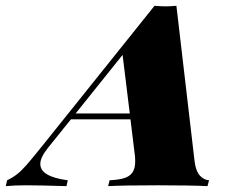

<svg xmlns="http://www.w3.org/2000/svg" viewBox="-116 -635 800 655"><path d="M597.2 -20 591.8 0Q534.2 -2.9 422.9 -2.9Q307.1 -2.9 252.9 0L257.8 -20Q288.6 -21.5 307.1 -27.1Q325.7 -32.7 335.4 -46.1Q345.2 -59.6 345.2 -84.5Q345.2 -97.2 344.2 -104L329.1 -228H126L47.9 -130.9Q21.5 -98.1 21.5 -75.7Q21.5 -32.2 115.2 -20L110.8 0Q22 -2.9 -30.8 -2.9Q-64.9 -2.9 -96.2 0L-91.8 -20Q-72.8 -28.8 -57.1 -41.3Q-41.5 -53.7 -22.7 -75.4Q-3.9 -97.2 29.8 -139.2L411.1 -615.2Q436.5 -613.3 448.7 -613.3Q461.4 -613.3 485.8 -615.2L547.9 -84Q552.2 -50.8 565.9 -35.9Q579.6 -21 597.2 -20ZM302.2 -447.8 142.1 -248H326.7Z"/></svg>

Font: TypoPRO Playfair Display SC
Style: Italic
Weight: 900
Italic angle: -14°
Designer: Claus Eggers Sørensen
Foundry: Claus Eggers Sørensen
Version: Version 1.004;PS 001.004;hotconv 1.0.70;makeotf.lib2.5.58329